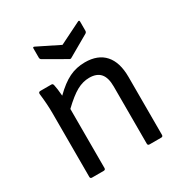

<svg xmlns="http://www.w3.org/2000/svg" viewBox="-162 -808 880 928"><g transform="rotate(-30 278.0 -344.0)"><path d="M274.9 -551.8 159.2 -618.2Q151.9 -622.6 151.9 -630.9V-682.1Q151.9 -692.4 163.1 -686L282.2 -627L400.9 -686Q412.1 -692.4 412.1 -682.1V-630.9Q412.1 -622.6 404.8 -618.2L289.1 -551.8Q282.2 -546.4 274.9 -551.8ZM85 0Q75.2 0 75.2 -9.8V-366.2Q75.2 -415 67.9 -475.1Q66.4 -487.8 78.1 -487.8H139.2Q144 -487.8 146.2 -485.8Q148.4 -483.9 149.9 -478Q154.8 -458 158.2 -415Q204.1 -460.4 244.6 -480.2Q285.2 -500 333 -500Q405.3 -500 443.1 -457.5Q481 -415 481 -333V-9.8Q481 0 471.2 0H405.8Q396 0 396 -9.8V-329.1Q396 -378.4 375.7 -401.6Q355.5 -424.8 314 -424.8Q278.3 -424.8 243.7 -405.8Q209 -386.7 160.2 -339.8V-9.8Q160.2 0 149.9 0Z"/></g></svg>

Font: Sofia Sans
Style: Regular
Weight: 400
Designer: Botio Nikoltchev, Ani Petrova
Foundry: lettersoup
Version: Version 4.100